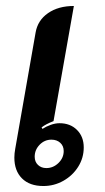

<svg xmlns="http://www.w3.org/2000/svg" viewBox="-20 -613 351 642"><path d="M28 -86Q28 -100 31 -116L99 -504Q106 -545 140.5 -569Q175 -593 227 -593L159 -208Q133 -198 119 -187L122 -182Q134 -190 149.5 -195.5Q165 -201 179 -201Q215 -201 237.5 -178.5Q260 -156 260 -120Q260 -85 241.5 -55.5Q223 -26 192 -8.5Q161 9 125 9Q79 9 53.5 -16.5Q28 -42 28 -86ZM193 -108Q193 -125 181.5 -135.5Q170 -146 152 -146Q129 -146 112.5 -129Q96 -112 96 -89Q96 -72 107 -61.5Q118 -51 135 -51Q158 -51 175.5 -68Q193 -85 193 -108Z"/></svg>

Font: K2D SemiBold
Style: Italic
Weight: 600
Italic angle: -10°
Designer: Katatrad Aksorn Co.,Ltd.
Foundry: Cadson Demak Co.,Ltd.
Version: Version 1.000; ttfautohint (v1.6)